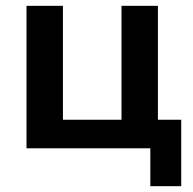

<svg xmlns="http://www.w3.org/2000/svg" viewBox="-20 -509 663 659"><path d="M496 130V0H71V-489H196V-98H397V-489H522V-98H602V130Z"/></svg>

Font: Nunito Sans
Style: Bold
Weight: 700
Designer: Vernon Adams
Foundry: Vernon Adams
Version: Version 3.101; ttfautohint (v1.8.4.7-5d5b);gftools[0.9.27]